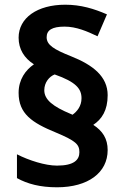

<svg xmlns="http://www.w3.org/2000/svg" viewBox="-20 -785 526 815"><path d="M59 -391C59 -302 116 -264 216 -223C302 -187 317 -172 317 -139C317 -107 295 -82 222 -82C172 -82 103 -104 52 -130V-29C97 -4 151 10 222 10C354 10 437 -52 437 -148C437 -196 416 -229 376 -255C412 -279 437 -316 437 -381C437 -460 375 -509 282 -546C209 -575 178 -594 178 -627C178 -657 201 -672 254 -672C304 -672 350 -652 394 -631L434 -724C379 -748 323 -765 257 -765C138 -765 59 -709 59 -625C59 -576 83 -538 124 -512C89 -488 59 -448 59 -391ZM168 -402C168 -435 189 -460 212 -469C303 -437 326 -408 326 -368C326 -334 307 -312 288 -298L281 -301C204 -333 168 -362 168 -402Z"/></svg>

Font: Noto Sans Bassa Vah
Style: Bold
Weight: 700
Designer: Monotype Design Team
Foundry: Monotype Imaging Inc.
Version: Version 2.002